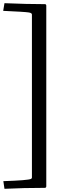

<svg xmlns="http://www.w3.org/2000/svg" viewBox="-54 -846 410 1203"><path d="M146 267V-755Q146 -765 126 -768Q101 -772 -34 -778L-26 -826Q116 -820 227 -820Q236 -820 236 -810V321Q236 331 226 331Q94 331 -26 337L-33 289Q121 284 140 275Q146 272 146 267Z"/></svg>

Font: Lusitana
Style: Regular
Weight: 400
Designer: Ana Paula Megda
Foundry: Ana Paula Megda
Version: Version 1.001; ttfautohint (v1.4.1)